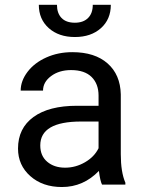

<svg xmlns="http://www.w3.org/2000/svg" viewBox="-20 -750 584 780"><path d="M394.5 0Q386.7 -15.6 381.8 -55.7Q318.8 9.8 231.4 9.8Q153.3 9.8 103.3 -34.4Q53.2 -78.6 53.2 -146.5Q53.2 -229 116 -274.7Q178.7 -320.3 292.5 -320.3H380.4V-361.8Q380.4 -409.2 352.1 -437.3Q323.7 -465.3 268.6 -465.3Q220.2 -465.3 187.5 -440.9Q154.8 -416.5 154.8 -381.8H64Q64 -421.4 92 -458.3Q120.1 -495.1 168.2 -516.6Q216.3 -538.1 273.9 -538.1Q365.2 -538.1 417 -492.4Q468.8 -446.8 470.7 -366.7V-123.5Q470.7 -50.8 489.3 -7.8V0ZM244.6 -68.8Q287.1 -68.8 325.2 -90.8Q363.3 -112.8 380.4 -147.9V-256.3H309.6Q143.6 -256.3 143.6 -159.2Q143.6 -116.7 171.9 -92.8Q200.2 -68.8 244.6 -68.8ZM430.2 -730.5Q430.2 -671.4 389.9 -635.5Q349.6 -599.6 284.2 -599.6Q218.8 -599.6 178.2 -635.7Q137.7 -671.9 137.7 -730.5H211.4Q211.4 -696.3 230 -677Q248.5 -657.7 284.2 -657.7Q318.4 -657.7 337.6 -676.8Q356.9 -695.8 356.9 -730.5Z"/></svg>

Font: RobotoInd
Style: Regular
Weight: 400
Designer: Google
Version: Version 2.001101; 2014